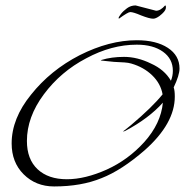

<svg xmlns="http://www.w3.org/2000/svg" viewBox="-20 -627 667 692"><path d="M175 45Q109 45 65 1Q22 -42 22 -110Q22 -200 92 -286Q162 -374 267 -428Q374 -482 473 -482Q543 -482 585 -454.5Q627 -427 627 -380Q627 -356 606 -312Q610 -301 610 -279Q610 -182 502 -86Q418 -13 346 15Q273 45 175 45ZM221 19Q287 19 365 -16Q442 -51 500 -115Q560 -182 567 -257Q516 -200 431 -155Q424 -152 424 -154Q424 -153 452 -176Q529 -241 566 -287Q559 -326 528.5 -355.5Q498 -385 453 -398Q443 -401 428.5 -402Q414 -403 391 -404Q375 -406 361.5 -407Q348 -408 343 -409L346 -411Q382 -422 427 -422Q475 -422 524 -398Q573 -376 596 -336Q603 -353 603 -372Q603 -415 567.5 -440.5Q532 -466 473 -466Q382 -466 291 -417Q199 -369 138 -287Q77 -205 77 -119Q77 -53 115.5 -17Q154 19 221 19ZM408.5 -559.6 407.5 -562Q407.5 -565.6 415.6 -576.3Q423.8 -587.1 437.6 -597.2Q451.4 -607.4 468.8 -607.4L542.4 -588.3Q558.7 -588.3 575.1 -607.4Q579.1 -607.4 577.6 -596.6Q576.1 -585.9 554.6 -569.2Q541.3 -559.6 532.1 -559.6Q518.8 -559.6 488.2 -571.6Q460.6 -583.5 449.4 -583.5Q441.2 -583.5 408.5 -559.6Z"/></svg>

Font: Qwigley
Style: Regular
Weight: 400
Designer: Robert E. Leuschke
Foundry: Robert E. Leuschke
Version: Version 1.010; ttfautohint (v1.8.3)